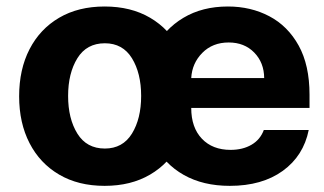

<svg xmlns="http://www.w3.org/2000/svg" viewBox="-20 -573 1017 603"><path d="M308.6 10.7Q225.9 10.7 165.7 -24.7Q105.5 -60 72.8 -123.4Q40.1 -186.8 40.1 -270.6Q40.1 -355.1 72.8 -418.5Q105.5 -481.9 165.7 -517.2Q225.9 -552.6 308.6 -552.6Q391.3 -552.6 451.5 -517.2Q511.7 -481.9 544.4 -418.5Q577.1 -355.1 577.1 -270.6Q577.1 -186.8 544.4 -123.4Q511.7 -60 451.5 -24.7Q391.3 10.7 308.6 10.7ZM309.3 -106.5Q365.4 -106.5 394.4 -153.4Q423.3 -200.3 423.3 -271.7Q423.3 -343 394.4 -390.1Q365.4 -437.1 309.3 -437.1Q252.1 -437.1 223 -390.1Q193.9 -343 193.9 -271.7Q193.9 -200.3 223 -153.4Q252.1 -106.5 309.3 -106.5ZM701.7 10.7Q617.9 10.7 557.2 -23.6Q496.4 -57.9 463.8 -120.9Q431.1 -183.9 431.1 -270.2Q431.1 -354.4 463.8 -418Q496.4 -481.5 555.9 -517Q615.4 -552.6 695.7 -552.6Q767.8 -552.6 825.8 -522Q883.9 -491.5 918 -429.9Q952.1 -368.3 952.1 -275.6V-234H580.6V-233.7Q580.6 -172.6 614 -137.4Q647.4 -102.3 704.2 -102.3Q742.2 -102.3 769.7 -118.3Q797.2 -134.2 808.6 -164.8H949.6Q933.2 -83.5 868.1 -36.4Q802.9 10.7 701.7 10.7ZM580.6 -327.8H809.7Q809.3 -376.4 778.4 -408Q747.5 -439.6 698.2 -439.6Q647.7 -439.6 615.4 -407Q583.1 -374.3 580.6 -327.8Z"/></svg>

Font: Inter Zeller
Style: Bold
Weight: 700
Designer: Rasmus Andersson; Joe Bland
Foundry: zeller
Version: Version 3.015;git-dec3a8cb1